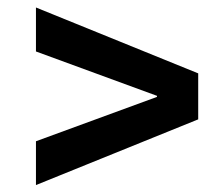

<svg xmlns="http://www.w3.org/2000/svg" viewBox="-20 -626 598 526"><path d="M78.5 -485V-605.5L523 -425V-299L78.5 -119V-239L410 -360.5V-363.5Z"/></svg>

Font: Hepta Slab ExtraLight SemiBold
Style: Regular
Weight: 600
Version: Version 1.102